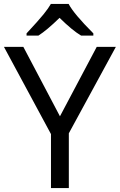

<svg xmlns="http://www.w3.org/2000/svg" viewBox="-20 -951 606 971"><path d="M283.2 -362.8 469.2 -713.9H565.9L328.1 -276.9V0H237.8V-272.9L0 -713.9H98.1ZM114.3 -782.2Q175.3 -847.7 200.4 -878.9Q225.6 -910.2 237.3 -931.2H327.1Q352.5 -881.8 452.1 -782.2V-771H390.1Q346.2 -796.9 281.2 -860.8Q217.3 -798.3 174.3 -771H114.3Z"/></svg>

Font: Noto Sans Southeast Asian
Style: Regular
Weight: 400
Designer: Monotype Design Team
Foundry: Monotype Imaging Inc.
Version: Version 1.06 uh; ttfautohint (v1.4.1)